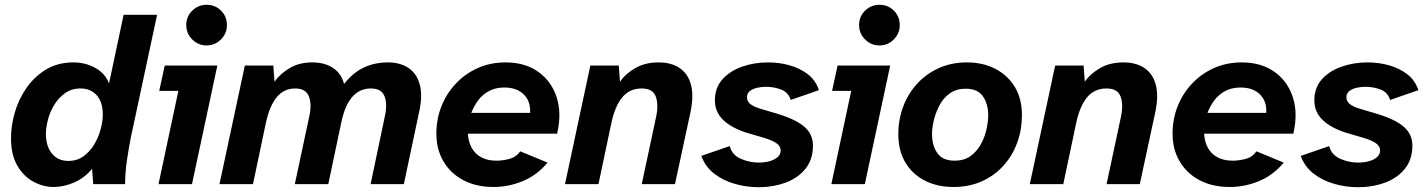

<svg xmlns="http://www.w3.org/2000/svg" viewBox="-20 -770 5966 803"><path d="M204 12Q160 12 119 -10.5Q78 -33 52 -78Q26 -123 26 -193Q26 -243 41.5 -298Q57 -353 90 -401Q123 -449 172 -479Q221 -509 288 -509Q337 -509 378.5 -486Q420 -463 436 -421L497 -708H637L527 -194Q520 -158 512 -107.5Q504 -57 503 0H370L365 -64Q334 -26 290.5 -7Q247 12 204 12ZM266 -97Q303 -97 330 -117Q357 -137 375 -167.5Q393 -198 401.5 -231.5Q410 -265 410 -290Q410 -343 384.5 -371.5Q359 -400 317 -400Q279 -400 251.5 -380Q224 -360 206 -330Q188 -300 180 -267.5Q172 -235 172 -210Q172 -159 197 -128Q222 -97 266 -97Z M643 0 726 -390H646L669 -496H889L783 0ZM844 -580Q809 -580 784 -605Q759 -630 759 -665Q759 -701 784 -725.5Q809 -750 844 -750Q880 -750 904.5 -725.5Q929 -701 929 -665Q929 -630 904 -605Q879 -580 844 -580Z M898 0 1004 -496H1123L1128 -428Q1151 -461 1191 -485Q1231 -509 1286 -509Q1337 -509 1372 -486.5Q1407 -464 1419 -419Q1457 -467 1502.5 -488Q1548 -509 1602 -509Q1655 -509 1689.5 -485Q1724 -461 1736 -415Q1748 -369 1733 -302L1669 0H1530L1589 -281Q1601 -333 1588.5 -366.5Q1576 -400 1531 -400Q1484 -400 1453 -364.5Q1422 -329 1407 -256L1353 0H1213L1273 -281Q1285 -333 1272 -366.5Q1259 -400 1215 -400Q1167 -400 1137 -363Q1107 -326 1092 -256L1038 0Z M2044 12Q1972 12 1918.5 -16Q1865 -44 1835 -94.5Q1805 -145 1805 -211Q1805 -272 1826.5 -326Q1848 -380 1887 -421Q1926 -462 1978.5 -485.5Q2031 -509 2095 -509Q2175 -509 2230.5 -470Q2286 -431 2308 -363.5Q2330 -296 2310 -211H1937Q1939 -175 1954 -149.5Q1969 -124 1995 -111Q2021 -98 2056 -98Q2083 -98 2111 -105.5Q2139 -113 2156 -137L2270 -90Q2227 -38 2167.5 -13Q2108 12 2044 12ZM1951 -298H2197Q2199 -333 2185 -356.5Q2171 -380 2147 -392Q2123 -404 2090 -404Q2052 -404 2024.5 -389Q1997 -374 1979.5 -350Q1962 -326 1951 -298Z M2343 0 2449 -496H2568L2573 -428Q2595 -461 2636.5 -485Q2678 -509 2734 -509Q2788 -509 2823 -485Q2858 -461 2870 -415Q2882 -369 2868 -302L2803 0H2664L2724 -281Q2735 -333 2722.5 -366.5Q2710 -400 2664 -400Q2613 -400 2582.5 -363Q2552 -326 2537 -256L2483 0Z M3152 13Q3104 13 3055 -0.5Q3006 -14 2968 -43Q2930 -72 2913 -118L3032 -159Q3041 -123 3077 -106.5Q3113 -90 3154 -90Q3175 -90 3195.5 -95Q3216 -100 3230.5 -111.5Q3245 -123 3245 -141Q3245 -158 3228 -170.5Q3211 -183 3174 -194L3099 -216Q3038 -236 3004 -269Q2970 -302 2970 -350Q2970 -404 3002 -439Q3034 -474 3084.5 -491.5Q3135 -509 3192 -509Q3239 -509 3282 -497Q3325 -485 3358 -460Q3391 -435 3405 -393L3287 -352Q3277 -384 3247 -395.5Q3217 -407 3183 -407Q3165 -407 3147 -403Q3129 -399 3116.5 -389.5Q3104 -380 3104 -363Q3104 -347 3117.5 -335.5Q3131 -324 3161 -315L3235 -293Q3310 -270 3345 -239Q3380 -208 3380 -161Q3380 -103 3348.5 -64Q3317 -25 3265 -6Q3213 13 3152 13Z M3457 0 3540 -390H3460L3483 -496H3703L3597 0ZM3658 -580Q3623 -580 3598 -605Q3573 -630 3573 -665Q3573 -701 3598 -725.5Q3623 -750 3658 -750Q3694 -750 3718.5 -725.5Q3743 -701 3743 -665Q3743 -630 3718 -605Q3693 -580 3658 -580Z M3968 12Q3900 12 3848 -14.5Q3796 -41 3766.5 -90.5Q3737 -140 3737 -209Q3737 -269 3757 -323Q3777 -377 3814.5 -418.5Q3852 -460 3905 -484.5Q3958 -509 4024 -509Q4091 -509 4143 -482Q4195 -455 4224.5 -406Q4254 -357 4254 -288Q4254 -228 4234.5 -174Q4215 -120 4177.5 -78Q4140 -36 4087 -12Q4034 12 3968 12ZM3972 -98Q4012 -98 4038.5 -117Q4065 -136 4081.5 -165.5Q4098 -195 4105.5 -228Q4113 -261 4113 -287Q4113 -335 4091 -367Q4069 -399 4019 -399Q3980 -399 3953 -380Q3926 -361 3910 -331Q3894 -301 3886 -268.5Q3878 -236 3878 -209Q3878 -162 3900 -130Q3922 -98 3972 -98Z M4287 0 4393 -496H4512L4517 -428Q4539 -461 4580.5 -485Q4622 -509 4678 -509Q4732 -509 4767 -485Q4802 -461 4814 -415Q4826 -369 4812 -302L4747 0H4608L4668 -281Q4679 -333 4666.5 -366.5Q4654 -400 4608 -400Q4557 -400 4526.5 -363Q4496 -326 4481 -256L4427 0Z M5123 12Q5051 12 4997.5 -16Q4944 -44 4914 -94.5Q4884 -145 4884 -211Q4884 -272 4905.5 -326Q4927 -380 4966 -421Q5005 -462 5057.5 -485.5Q5110 -509 5174 -509Q5254 -509 5309.5 -470Q5365 -431 5387 -363.5Q5409 -296 5389 -211H5016Q5018 -175 5033 -149.5Q5048 -124 5074 -111Q5100 -98 5135 -98Q5162 -98 5190 -105.5Q5218 -113 5235 -137L5349 -90Q5306 -38 5246.5 -13Q5187 12 5123 12ZM5030 -298H5276Q5278 -333 5264 -356.5Q5250 -380 5226 -392Q5202 -404 5169 -404Q5131 -404 5103.5 -389Q5076 -374 5058.5 -350Q5041 -326 5030 -298Z M5659 13Q5611 13 5562 -0.5Q5513 -14 5475 -43Q5437 -72 5420 -118L5539 -159Q5548 -123 5584 -106.5Q5620 -90 5661 -90Q5682 -90 5702.5 -95Q5723 -100 5737.5 -111.5Q5752 -123 5752 -141Q5752 -158 5735 -170.5Q5718 -183 5681 -194L5606 -216Q5545 -236 5511 -269Q5477 -302 5477 -350Q5477 -404 5509 -439Q5541 -474 5591.5 -491.5Q5642 -509 5699 -509Q5746 -509 5789 -497Q5832 -485 5865 -460Q5898 -435 5912 -393L5794 -352Q5784 -384 5754 -395.5Q5724 -407 5690 -407Q5672 -407 5654 -403Q5636 -399 5623.5 -389.5Q5611 -380 5611 -363Q5611 -347 5624.5 -335.5Q5638 -324 5668 -315L5742 -293Q5817 -270 5852 -239Q5887 -208 5887 -161Q5887 -103 5855.5 -64Q5824 -25 5772 -6Q5720 13 5659 13Z"/></svg>

Font: Atkinson Hyperlegible Next
Style: Bold Italic
Weight: 700
Italic angle: -12°
Designer: Elliott Scott, Megan Eiswerth, Linus Boman, Theodore Petrosky, Letters from Sweden
Foundry: Applied Design Works, Letters from Sweden
Version: Version 2.001